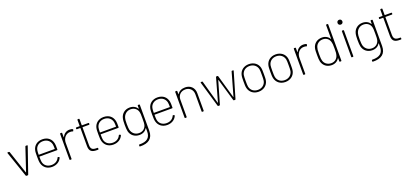

<svg xmlns="http://www.w3.org/2000/svg" viewBox="40 -1946 7208 3390"><g transform="rotate(-20 3644.0 -251.0)"><path d="M215 0H238C243 0 248 -3 250 -8L417 -491C419 -498 416 -502 409 -502H386C381 -502 376 -499 374 -494L230 -63C229 -60 225 -60 224 -63L79 -494C77 -499 72 -502 67 -502H45C38 -502 35 -498 37 -491L203 -8C205 -3 210 0 215 0Z M698 -27C617 -27 562 -73 549 -141C545 -159 544 -191 544 -236C544 -239 546 -240 548 -240H876C882 -240 886 -244 886 -251C886 -318 886 -337 881 -363C864 -451 799 -510 695 -510C600 -510 533 -455 514 -375C506 -343 506 -308 506 -252C506 -196 507 -155 517 -121C539 -44 603 8 696 8C783 8 849 -37 875 -102C877 -108 875 -112 869 -114L854 -120C848 -123 844 -121 841 -115C818 -62 768 -27 698 -27ZM695 -475C774 -475 828 -428 842 -361C845 -345 847 -313 847 -278C847 -275 845 -274 843 -274H548C546 -274 544 -275 544 -278C544 -314 546 -345 550 -363C563 -428 616 -475 695 -475Z M1206 -506C1143 -506 1096 -470 1069 -416C1068 -412 1065 -413 1065 -417V-492C1065 -498 1061 -502 1055 -502H1036C1030 -502 1026 -498 1026 -492V-10C1026 -4 1030 0 1036 0H1055C1061 0 1065 -4 1065 -10V-310C1065 -394 1121 -464 1201 -464C1222 -465 1237 -462 1250 -457C1256 -454 1260 -455 1262 -462L1269 -482C1271 -487 1269 -493 1264 -495C1250 -502 1233 -506 1206 -506Z M1571 -478V-492C1571 -498 1567 -502 1561 -502H1441C1439 -502 1437 -504 1437 -506V-619C1437 -625 1433 -629 1427 -629H1408C1402 -629 1398 -625 1398 -619V-506C1398 -504 1396 -502 1394 -502H1333C1327 -502 1323 -498 1323 -492V-478C1323 -472 1327 -468 1333 -468H1394C1396 -468 1398 -466 1398 -464V-125C1398 -23 1455 0 1536 0H1561C1567 0 1571 -4 1571 -10V-25C1571 -31 1567 -35 1561 -35H1540C1472 -35 1437 -57 1437 -132V-464C1437 -466 1439 -468 1441 -468H1561C1567 -468 1571 -472 1571 -478Z M1849 -27C1768 -27 1713 -73 1700 -141C1696 -159 1695 -191 1695 -236C1695 -239 1697 -240 1699 -240H2027C2033 -240 2037 -244 2037 -251C2037 -318 2037 -337 2032 -363C2015 -451 1950 -510 1846 -510C1751 -510 1684 -455 1665 -375C1657 -343 1657 -308 1657 -252C1657 -196 1658 -155 1668 -121C1690 -44 1754 8 1847 8C1934 8 2000 -37 2026 -102C2028 -108 2026 -112 2020 -114L2005 -120C1999 -123 1995 -121 1992 -115C1969 -62 1919 -27 1849 -27ZM1846 -475C1925 -475 1979 -428 1993 -361C1996 -345 1998 -313 1998 -278C1998 -275 1996 -274 1994 -274H1699C1697 -274 1695 -275 1695 -278C1695 -314 1697 -345 1701 -363C1714 -428 1767 -475 1846 -475Z M2485 -492V-437C2485 -433 2482 -433 2480 -436C2452 -481 2403 -510 2337 -510C2247 -510 2183 -455 2163 -379C2154 -346 2152 -304 2152 -250C2152 -195 2155 -155 2162 -126C2183 -45 2251 6 2338 6C2406 6 2453 -24 2480 -69C2482 -72 2485 -72 2485 -68V-7C2485 108 2422 166 2278 162C2272 162 2268 165 2268 172L2267 189C2267 196 2271 199 2277 199C2437 204 2524 138 2524 -6V-492C2524 -498 2520 -502 2514 -502H2495C2489 -502 2485 -498 2485 -492ZM2480 -141C2470 -81 2423 -28 2343 -28C2267 -28 2214 -78 2199 -142C2196 -156 2191 -189 2191 -252C2191 -315 2194 -342 2200 -362C2216 -424 2266 -475 2343 -475C2421 -475 2470 -424 2480 -362C2484 -341 2485 -332 2485 -251C2485 -170 2484 -160 2480 -141Z M2861 -27C2780 -27 2725 -73 2712 -141C2708 -159 2707 -191 2707 -236C2707 -239 2709 -240 2711 -240H3039C3045 -240 3049 -244 3049 -251C3049 -318 3049 -337 3044 -363C3027 -451 2962 -510 2858 -510C2763 -510 2696 -455 2677 -375C2669 -343 2669 -308 2669 -252C2669 -196 2670 -155 2680 -121C2702 -44 2766 8 2859 8C2946 8 3012 -37 3038 -102C3040 -108 3038 -112 3032 -114L3017 -120C3011 -123 3007 -121 3004 -115C2981 -62 2931 -27 2861 -27ZM2858 -475C2937 -475 2991 -428 3005 -361C3008 -345 3010 -313 3010 -278C3010 -275 3008 -274 3006 -274H2711C2709 -274 2707 -275 2707 -278C2707 -314 2709 -345 2713 -363C2726 -428 2779 -475 2858 -475Z M3378 -509C3312 -509 3261 -483 3232 -436C3230 -433 3228 -434 3228 -438V-492C3228 -498 3224 -502 3218 -502H3199C3193 -502 3189 -498 3189 -492V-10C3189 -4 3193 0 3199 0H3218C3224 0 3228 -4 3228 -10V-335C3228 -417 3285 -474 3371 -474C3452 -474 3509 -416 3509 -333V-10C3509 -4 3513 0 3519 0H3538C3544 0 3548 -4 3548 -10V-340C3548 -441 3479 -509 3378 -509Z M3820 0H3841C3847 0 3850 -3 3852 -8L3974 -428C3975 -431 3979 -431 3980 -428L4103 -8C4105 -3 4108 0 4114 0H4134C4140 0 4143 -3 4145 -8L4287 -491C4289 -498 4285 -502 4278 -502H4260C4254 -502 4251 -499 4249 -494L4126 -60C4125 -57 4122 -57 4121 -60L3997 -494C3995 -499 3992 -502 3986 -502H3967C3961 -502 3957 -499 3956 -494L3834 -59C3833 -56 3829 -56 3828 -59L3707 -494C3706 -499 3702 -502 3696 -502H3677C3670 -502 3666 -498 3668 -491L3809 -8C3811 -3 3814 0 3820 0Z M4576 8C4670 8 4740 -46 4760 -126C4768 -158 4768 -196 4768 -252C4768 -304 4768 -344 4760 -377C4741 -456 4670 -510 4576 -510C4482 -510 4414 -456 4394 -377C4386 -345 4385 -308 4385 -252C4385 -199 4385 -159 4394 -126C4415 -46 4482 8 4576 8ZM4576 -27C4498 -27 4443 -73 4429 -141C4425 -162 4424 -199 4424 -251C4424 -300 4425 -339 4429 -361C4443 -428 4498 -475 4576 -475C4654 -475 4710 -428 4724 -361C4729 -340 4729 -304 4729 -251C4729 -203 4729 -164 4724 -141C4710 -74 4654 -27 4576 -27Z M5079 8C5173 8 5243 -46 5263 -126C5271 -158 5271 -196 5271 -252C5271 -304 5271 -344 5263 -377C5244 -456 5173 -510 5079 -510C4985 -510 4917 -456 4897 -377C4889 -345 4888 -308 4888 -252C4888 -199 4888 -159 4897 -126C4918 -46 4985 8 5079 8ZM5079 -27C5001 -27 4946 -73 4932 -141C4928 -162 4927 -199 4927 -251C4927 -300 4928 -339 4932 -361C4946 -428 5001 -475 5079 -475C5157 -475 5213 -428 5227 -361C5232 -340 5232 -304 5232 -251C5232 -203 5232 -164 5227 -141C5213 -74 5157 -27 5079 -27Z M5597 -506C5534 -506 5487 -470 5460 -416C5459 -412 5456 -413 5456 -417V-492C5456 -498 5452 -502 5446 -502H5427C5421 -502 5417 -498 5417 -492V-10C5417 -4 5421 0 5427 0H5446C5452 0 5456 -4 5456 -10V-310C5456 -394 5512 -464 5592 -464C5613 -465 5628 -462 5641 -457C5647 -454 5651 -455 5653 -462L5660 -482C5662 -487 5660 -493 5655 -495C5641 -502 5624 -506 5597 -506Z M6096 -690V-435C6096 -431 6093 -430 6091 -433C6063 -481 6013 -510 5950 -510C5857 -510 5792 -456 5773 -377C5765 -344 5765 -304 5765 -250C5765 -195 5766 -157 5774 -124C5794 -46 5858 8 5950 8C6013 8 6063 -21 6091 -69C6093 -72 6096 -71 6096 -67V-10C6096 -4 6100 0 6106 0H6125C6131 0 6135 -4 6135 -10V-690C6135 -696 6131 -700 6125 -700H6106C6100 -700 6096 -696 6096 -690ZM6086 -134C6073 -76 6028 -27 5954 -27C5881 -27 5825 -72 5813 -134C5807 -157 5804 -172 5804 -252C5804 -332 5808 -348 5815 -370C5828 -429 5881 -475 5954 -475C6026 -475 6074 -428 6086 -369C6092 -346 6095 -331 6095 -250C6095 -171 6092 -155 6086 -134Z M6344 -610C6370 -610 6389 -629 6389 -655C6389 -682 6370 -701 6344 -701C6317 -701 6298 -682 6298 -655C6298 -629 6317 -610 6344 -610ZM6331 -1H6350C6356 -1 6360 -5 6360 -11V-493C6360 -499 6356 -503 6350 -503H6331C6325 -503 6321 -499 6321 -493V-11C6321 -5 6325 -1 6331 -1Z M6860 -492V-437C6860 -433 6857 -433 6855 -436C6827 -481 6778 -510 6712 -510C6622 -510 6558 -455 6538 -379C6529 -346 6527 -304 6527 -250C6527 -195 6530 -155 6537 -126C6558 -45 6626 6 6713 6C6781 6 6828 -24 6855 -69C6857 -72 6860 -72 6860 -68V-7C6860 108 6797 166 6653 162C6647 162 6643 165 6643 172L6642 189C6642 196 6646 199 6652 199C6812 204 6899 138 6899 -6V-492C6899 -498 6895 -502 6889 -502H6870C6864 -502 6860 -498 6860 -492ZM6855 -141C6845 -81 6798 -28 6718 -28C6642 -28 6589 -78 6574 -142C6571 -156 6566 -189 6566 -252C6566 -315 6569 -342 6575 -362C6591 -424 6641 -475 6718 -475C6796 -475 6845 -424 6855 -362C6859 -341 6860 -332 6860 -251C6860 -170 6859 -160 6855 -141Z M7262 -478V-492C7262 -498 7258 -502 7252 -502H7132C7130 -502 7128 -504 7128 -506V-619C7128 -625 7124 -629 7118 -629H7099C7093 -629 7089 -625 7089 -619V-506C7089 -504 7087 -502 7085 -502H7024C7018 -502 7014 -498 7014 -492V-478C7014 -472 7018 -468 7024 -468H7085C7087 -468 7089 -466 7089 -464V-125C7089 -23 7146 0 7227 0H7252C7258 0 7262 -4 7262 -10V-25C7262 -31 7258 -35 7252 -35H7231C7163 -35 7128 -57 7128 -132V-464C7128 -466 7130 -468 7132 -468H7252C7258 -468 7262 -472 7262 -478Z"/></g></svg>

Font: Barlow ExtraLight
Style: Regular
Weight: 275
Designer: Jeremy Tribby
Foundry: Tribby Type
Version: Version 1.422;hotconv 1.0.109;makeotfexe 2.5.65596